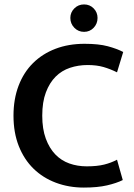

<svg xmlns="http://www.w3.org/2000/svg" viewBox="-20 -838 606 868"><path d="M372 -86Q419 -86 451 -94Q483 -102 509 -116L535 -24Q507 -10 464 0Q421 10 359 10Q291 10 232.5 -12Q174 -34 131.5 -75.5Q89 -117 65 -177.5Q41 -238 41 -315Q41 -390 64 -450.5Q87 -511 129.5 -553Q172 -595 231 -617.5Q290 -640 362 -640Q426 -640 467 -629Q508 -618 537 -603L509 -511Q479 -526 448 -535Q417 -544 376 -544Q334 -544 296.5 -531.5Q259 -519 231.5 -491.5Q204 -464 187.5 -420.5Q171 -377 171 -315Q171 -255 187 -211.5Q203 -168 230 -140Q257 -112 293.5 -99Q330 -86 372 -86ZM298 -757Q298 -782 316 -800Q334 -818 360 -818Q386 -818 403.5 -800Q421 -782 421 -757Q421 -731 403.5 -712.5Q386 -694 360 -694Q334 -694 316 -712.5Q298 -731 298 -757Z"/></svg>

Font: Ek Mukta SemiBold
Style: Regular
Weight: 600
Designer: Girish Dalvi and Yashodeep Gholap
Foundry: Ek Type
Version: Version 2.538;PS 1.002;hotconv 16.6.51;makeotf.lib2.5.65220;